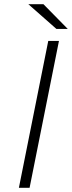

<svg xmlns="http://www.w3.org/2000/svg" viewBox="-20 -895 343 915"><path d="M210 -700H261L121 0H70ZM115 -875H187L303 -757H249Z"/></svg>

Font: Idrija
Style: Italic
Weight: 300
Italic angle: -11.3°
Designer: Julieta Ulanovsky
Foundry: Julieta Ulanovsky
Version: Version 7.200